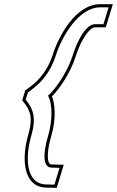

<svg xmlns="http://www.w3.org/2000/svg" viewBox="-20 -733 557 913"><path d="M456.4 -698H496.4L471.9 -618H431.9C390.9 -618 350.5 -548 325.4 -469C295 -373 227.3 -292 208 -278C221.1 -262 237.9 -186 208.6 -87C184.5 -5 182.7 63 224.4 64L263.1 65L238.7 145L198 144C98.9 141 100.9 7 128.6 -87C151.8 -166 141.8 -212 102.2 -259L112.9 -294L129.6 -306C178.6 -342 221.2 -393 245.4 -469C273.6 -558 353.4 -698 456.4 -698ZM456.4 -713C340.3 -713 259.4 -562.8 231.1 -473.6C207.9 -400.7 167.5 -352.5 120.7 -318.1L100 -303.2L85.5 -255.6L90.7 -249.3C127.2 -206 136.5 -167.2 114.2 -91.2C104.9 -59.6 98.4 -23.8 97.3 10.8C95.2 80.8 117.2 156.6 197.6 159L249.7 160.3L283.2 50.5L224.8 49C223 49 221.5 48.7 220.3 48.4C206.1 44.2 199.2 -1.7 223 -82.7C249.4 -172.1 240.2 -243.2 227 -274.7C255.4 -302.8 311.8 -376.4 339.7 -464.4C365.4 -545.2 405.9 -603 431.9 -603H483L516.7 -713Z"/></svg>

Font: Nordica Plus
Style: NordicaClassicLtExtOblOl
Weight: 300
Version: Version 1.01